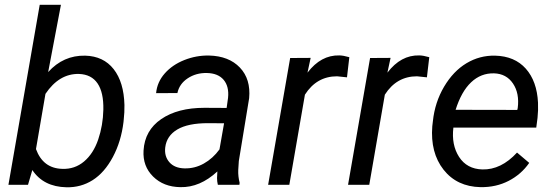

<svg xmlns="http://www.w3.org/2000/svg" viewBox="-20 -770 2297 800"><path d="M494.6 -261.7Q484.9 -180.7 450.2 -115.7Q415.5 -50.8 366.2 -19.5Q316.9 11.7 256.8 10.3Q161.1 8.3 114.7 -61.5L96.7 0H15.1L145.5 -750H233.9L180.7 -469.7Q244.1 -540 335 -538.1Q411.1 -536.1 453.6 -481.9Q496.1 -427.7 498.5 -332.5Q499 -301.3 495.6 -272ZM410.6 -313Q412.1 -384.3 386.7 -422.1Q361.3 -460 309.1 -461.9Q226.6 -463.9 169.4 -378.9L129.9 -148.9Q159.2 -68.4 239.7 -66.4Q291.5 -64.5 330.3 -97.2Q369.1 -129.9 389.2 -188.7Q409.2 -247.6 410.6 -313Z M887.7 0Q884.3 -14.2 884.3 -27.8L885.7 -55.7Q813 11.7 731.4 9.8Q661.6 8.8 617.9 -34.4Q574.2 -77.6 578.1 -142.6Q583 -226.6 651.6 -273.7Q720.2 -320.8 832 -320.8L924.3 -320.3L930.2 -362.3Q935.1 -409.7 911.9 -437.3Q888.7 -464.8 842.3 -465.8Q796.9 -466.8 762 -443.6Q727.1 -420.4 719.2 -382.3L630.4 -381.8Q634.8 -428.2 666.5 -464.1Q698.2 -500 748 -519.8Q797.9 -539.6 851.1 -538.6Q933.6 -536.6 979.5 -488.5Q1025.4 -440.4 1018.1 -360.8L975.1 -99.1L972.7 -61.5Q971.7 -34.7 978.5 -8.3L977.5 0ZM749 -68.4Q791.5 -67.4 829.3 -88.6Q867.2 -109.9 894.5 -147.5L913.6 -256.3L846.7 -256.8Q763.2 -256.8 718.8 -230.5Q674.3 -204.1 668.5 -155.8Q664.1 -118.7 685.8 -94Q707.5 -69.3 749 -68.4Z M1425.8 -447.8 1384.3 -452.1Q1299.3 -452.1 1250.5 -375.5L1185.5 0H1097.2L1189 -528.3L1274.4 -528.8L1261.2 -467.3Q1317.4 -541 1393.6 -539.1Q1409.7 -539.1 1435.5 -531.7Z M1758.8 -447.8 1717.3 -452.1Q1632.3 -452.1 1583.5 -375.5L1518.6 0H1430.2L1522 -528.3L1607.4 -528.8L1594.2 -467.3Q1650.4 -541 1726.6 -539.1Q1742.7 -539.1 1768.6 -531.7Z M1982.4 9.8Q1883.8 7.8 1828.1 -63Q1772.5 -133.8 1781.2 -244.1L1783.7 -265.1Q1792 -343.8 1830.3 -408.7Q1868.7 -473.6 1923.8 -506.6Q1979 -539.6 2043 -538.1Q2124.5 -536.1 2170.9 -483.9Q2217.3 -431.6 2221.7 -342.3Q2223.1 -310.5 2219.7 -278.8L2214.4 -238.3H1869.1Q1860.4 -166.5 1892.8 -116.2Q1925.3 -65.9 1989.7 -64Q2067.9 -62 2134.3 -134.3L2185.1 -91.3Q2151.9 -43.5 2099.4 -16.4Q2046.9 10.7 1982.4 9.8ZM2038.6 -464.4Q1983.9 -465.8 1943.1 -427.2Q1902.3 -388.7 1878.4 -312.5L2135.3 -312L2137.2 -319.8Q2145 -381.3 2117.4 -422.1Q2089.8 -462.9 2038.6 -464.4Z"/></svg>

Font: Roboto
Style: Italic
Weight: 400
Italic angle: -12°
Designer: Google
Version: Version 2.134; 2016; ttfautohint (v1.6)